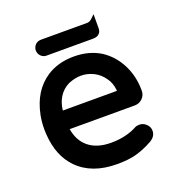

<svg xmlns="http://www.w3.org/2000/svg" viewBox="-127 -769 807 889"><g transform="rotate(-20 276.5 -325.0)"><path d="M414.1 -300.3Q414.1 -300.8 414.1 -301.5Q414.1 -302.2 414.1 -302.7Q410.6 -339.4 392.1 -364.3Q372.1 -393.6 342.3 -408.2Q312.5 -422.9 281.7 -422.9Q251 -422.9 218.3 -409.2Q186.5 -393.6 168 -363.3Q151.4 -335.9 147.5 -299.8H411.1Q413.1 -299.8 414.1 -300.3ZM38.1 -221.7Q37.1 -234.9 37.1 -241.9Q37.1 -249 37.1 -249Q37.1 -283.2 43.5 -315.9Q65.9 -428.2 146.5 -481Q202.6 -517.6 280.3 -517.6Q355 -517.6 411.1 -482.9Q463.9 -448.2 493.2 -390.1Q522.5 -332 522.5 -261.7Q522.5 -239.3 506.8 -223.6Q491.2 -208 467.8 -208H147.9Q157.7 -149.4 195.8 -117.7Q236.8 -83 307.6 -83Q345.7 -83 378.2 -90.8Q410.6 -98.6 435.5 -112.3Q444.3 -117.2 457 -117.2Q477.5 -117.2 492.2 -102.1Q505.9 -88.9 505.9 -69.8Q505.9 -41.5 475.1 -24.4Q433.1 -1.5 394.8 9Q356.4 19.5 299.8 19.5Q175.8 19.5 106.4 -51.3Q44.9 -114.3 38.1 -221.7ZM125 -605Q125 -611.3 127.9 -618.4Q130.9 -625.5 136.2 -631.3Q147.9 -642.6 164.1 -642.6H392.6Q405.8 -642.6 418.5 -655.8L433.6 -670.4V-601.6Q433.6 -584.5 423.8 -575.2Q413.6 -564.5 392.6 -564.5H164.1Q147.9 -564.5 136.5 -575.9Q125 -587.4 125 -605Z"/></g></svg>

Font: YuPearl-SemiBold
Style: SemiBold
Weight: 600
Designer: Max Yao
Foundry: Max-Everyday
Version: Version 1.011; ttfautohint (v1.8.3)